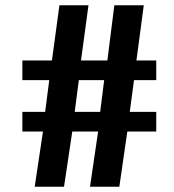

<svg xmlns="http://www.w3.org/2000/svg" viewBox="-20 -709 660 729"><path d="M352.5 -209.5H254.4L223.1 0H111.8L143.1 -209.5H64.9V-284.2H151.4L167 -404.8H64.9V-479.5H177.2L205.6 -689H315.9L287.6 -479.5H387.7L414.1 -689H525.9L498 -479.5H573.2V-404.8H488.8L472.7 -284.2H573.2V-209.5H463.4L433.1 0H321.8ZM263.7 -284.2H360.4L375.5 -404.8H279.3Z"/></svg>

Font: Nobile-bold
Style: Bold
Weight: 700
Version: Version 1.000;PS 001.000;hotconv 1.0.38